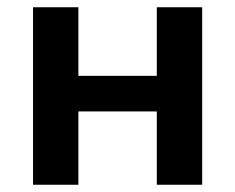

<svg xmlns="http://www.w3.org/2000/svg" viewBox="-20 -509 648 529"><path d="M71 0V-489H196V-300H412V-489H537V0H412V-202H196V0Z"/></svg>

Font: Nunito Sans
Style: Bold
Weight: 700
Designer: Vernon Adams
Foundry: Vernon Adams
Version: Version 3.101; ttfautohint (v1.8.4.7-5d5b);gftools[0.9.27]